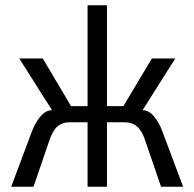

<svg xmlns="http://www.w3.org/2000/svg" viewBox="-20 -710 739 730"><path d="M676.3 0H592.3L532.2 -175.3Q520 -212.9 501.2 -229Q482.4 -245.1 453.1 -245.1H386.7V0H313V-245.1H245.6Q216.8 -245.1 198.2 -229Q179.7 -212.9 167.5 -175.3L107.4 0H22.5L102.1 -212.4Q114.3 -243.7 134 -267.3Q153.8 -291 177.7 -291L53.2 -487.8H142.6L250 -306.6H313V-689.9H386.7V-306.6H449.2L557.6 -487.8H646.5L522 -291Q546.4 -291 565.7 -267.3Q585 -243.7 596.7 -212.4Z"/></svg>

Font: Acari Sans
Style: Regular
Weight: 400
Designer: Alfredo Marco Pradil and Stefan Peev
Foundry: Hanken Design Co.
Version: Version 1.045;February 4, 2021;FontCreator 13.0.0.2655 64-bi